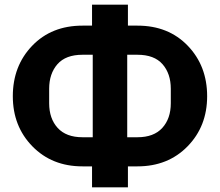

<svg xmlns="http://www.w3.org/2000/svg" viewBox="-20 -760 944 824"><path d="M375 44V-46H334Q203 -46 119 -132Q35 -218 35 -347Q35 -477 118 -563.5Q201 -650 334 -650H375V-740H529V-650H570Q703 -650 786 -563.5Q869 -477 869 -347Q869 -218 785 -132Q701 -46 570 -46H529V44ZM334 -171H378V-525H334Q262 -525 226.5 -484.5Q191 -444 191 -379V-317Q191 -251 227.5 -211Q264 -171 334 -171ZM526 -171H570Q640 -171 676.5 -211Q713 -251 713 -317V-379Q713 -444 677.5 -484.5Q642 -525 570 -525H526Z"/></svg>

Font: Aneliza
Style: Bold
Weight: 700
Designer: Mike Abbink, Paul van der Laan, Pieter van Rosmalen
Foundry: Bold Monday
Version: Version 3.0